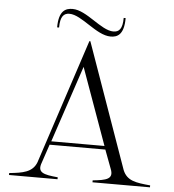

<svg xmlns="http://www.w3.org/2000/svg" viewBox="-58 -931 892 985"><g transform="rotate(5 387.5 -438.5)"><path d="M25 -10V0H275V-10C201 -17 167 -25 187 -78L219 -173H506L542 -77C563 -25 524 -17 455 -10V0H751V-10C676 -17 631 -23 609 -76L381 -720H376L165 -78C145 -25 94 -17 25 -10ZM226 -191 358 -586 500 -191ZM262 -851C326 -851 408 -753 482 -753C516 -753 551 -767 551 -854H541C541 -797 523 -780 494 -780C430 -780 349 -877 276 -877C242 -877 205 -864 205 -776H215C215 -833 233 -851 262 -851Z"/></g></svg>

Font: Sprat Light
Style: Regular
Weight: 300
Designer: Ethan Nakache
Foundry: Collletttivo
Version: Version 2.000;Glyphs 3.2 (3217)